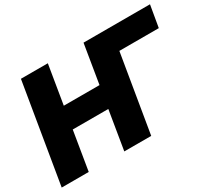

<svg xmlns="http://www.w3.org/2000/svg" viewBox="-149 -973 1343 1219"><g transform="rotate(-30 522.5 -364.0)"><path d="M-10.7 0 110.4 -727.5H307.6L260.7 -443.4H522.5L569.3 -727.5H1056.6L1029.3 -568.4H740.2L645.5 0H448.2L495.1 -284.2H234.4L187.5 0Z"/></g></svg>

Font: Inter Tight Black
Style: Italic
Weight: 900
Italic angle: -9.39999°
Designer: Rasmus Andersson
Foundry: rsms
Version: Version 3.004; ttfautohint (v1.8.4.7-5d5b)